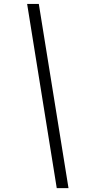

<svg xmlns="http://www.w3.org/2000/svg" viewBox="-20 -759 482 988"><path d="M272 209 119.6 -738.8H179.7L332.5 209Z"/></svg>

Font: HK Grotesk Legacy
Style: Italic
Weight: 400
Italic angle: -13°
Designer: Alfredo Marco Pradil
Foundry: Hanken Design Co.
Version: Version 2.022;PS 002.022;hotconv 1.0.88;makeotf.lib2.5.64775